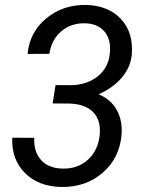

<svg xmlns="http://www.w3.org/2000/svg" viewBox="-20 -741 590 771"><path d="M203.1 -399.4 261.7 -398.9Q326.2 -398.9 370.4 -432.9Q414.6 -466.8 420.9 -524.9Q427.2 -581.5 399.9 -614Q372.6 -646.5 320.3 -647.5Q264.6 -648.4 225.8 -615Q187 -581.5 178.2 -524.9L90.8 -524.4Q99.1 -612.3 165.8 -667.2Q232.4 -722.2 324.7 -721.2Q414.1 -719.2 465.1 -665.3Q516.1 -611.3 509.3 -522.9Q504.9 -472.7 470.7 -431.2Q436.5 -389.6 376 -362.3Q424.3 -342.8 448.2 -300.5Q472.2 -258.3 468.3 -201.7Q460.4 -105.5 391.8 -46.9Q323.2 11.7 225.1 9.8Q133.8 7.8 79.6 -46.9Q25.4 -101.6 29.3 -188L117.7 -187.5Q114.7 -132.8 144 -99.4Q173.3 -65.9 229 -64Q291.5 -62 333 -99.6Q374.5 -137.2 380.4 -200.2Q385.7 -258.3 354 -290.8Q322.3 -323.2 259.3 -325.2L191.4 -325.7Z"/></svg>

Font: TypoPRO Roboto
Style: Italic
Weight: 400
Italic angle: -12°
Designer: Google
Version: Version 2.136; 2016